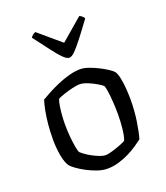

<svg xmlns="http://www.w3.org/2000/svg" viewBox="-137 -839 808 933"><g transform="rotate(-20 267.0 -372.0)"><path d="M258 0Q233 0 206 -9.5Q179 -19 154.5 -32Q130 -45 112 -58Q94 -71 87 -79Q72 -98 64.5 -138.5Q57 -179 57 -223Q57 -264 60.5 -301Q64 -338 70 -369Q76 -400 83 -421Q98 -430 123 -443.5Q148 -457 178 -470Q208 -483 239.5 -491.5Q271 -500 298 -500Q316 -500 339.5 -492Q363 -484 387 -472Q411 -460 430 -447.5Q449 -435 456 -425Q464 -412 469 -386.5Q474 -361 476 -332Q478 -303 478 -278Q478 -221 470 -167.5Q462 -114 452 -81Q439 -71 418.5 -57Q398 -43 372 -30Q346 -17 317 -8.5Q288 0 258 0ZM272 -65Q286 -65 309 -72Q332 -79 352.5 -87Q373 -95 380 -100Q388 -120 392 -157Q396 -194 396 -229Q396 -261 394 -293Q392 -325 388.5 -349.5Q385 -374 381 -382Q376 -388 356 -400Q336 -412 312 -422Q288 -432 269 -432Q256 -432 232.5 -426.5Q209 -421 186.5 -413.5Q164 -406 153 -400Q148 -389 144.5 -367.5Q141 -346 139 -321.5Q137 -297 137 -274Q137 -239 140 -207.5Q143 -176 147 -153.5Q151 -131 156 -123Q161 -118 174.5 -108Q188 -98 205.5 -88.5Q223 -79 241 -72Q259 -65 272 -65ZM268 -570Q256 -570 238 -587.5Q220 -605 194 -639.5Q168 -674 130 -724Q133 -729 139.5 -735Q146 -741 155 -744L269 -647L382 -744Q391 -741 397 -735Q403 -729 406 -724Q368 -672 341.5 -638Q315 -604 298 -587Q281 -570 268 -570Z"/></g></svg>

Font: Texturina 12pt Light
Style: Regular
Weight: 300
Designer: Guillermo Torres Carreño
Foundry: Omnibus-Type
Version: Version 1.002